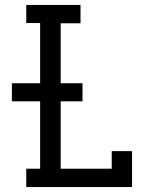

<svg xmlns="http://www.w3.org/2000/svg" viewBox="-20 -755 640 775"><path d="M86 0V-74H142V-346H28V-419H142V-662H86V-735H305V-661H225V-419H313V-346H225V-74H431V-145H513V0Z"/></svg>

Font: Iosevka Slab Extended
Style: Regular
Weight: 400
Width: 7
Monospace: yes
Designer: Belleve Invis
Foundry: Belleve Invis
Version: Version 11.1.1; ttfautohint (v1.8.3)